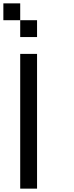

<svg xmlns="http://www.w3.org/2000/svg" viewBox="-20 -1120 440 1140"><path d="M100 -1100V-1000H0V-1100ZM100 0V-800H200V0ZM100 -1000H200V-900H100Z"/></svg>

Font: Galmuri9 Regular
Style: Regular
Weight: 400
Designer: Lee Minseo (quiple)
Version: Version 2.399;hotconv 1.1.1;makeotfexe 2.6.0 DEVELOPMENT